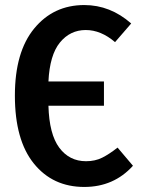

<svg xmlns="http://www.w3.org/2000/svg" viewBox="-20 -726 557 761"><path d="M446 -141 507 -69Q431 15 314 15Q189 15 114 -78Q39 -171 39 -347Q39 -520 115.5 -613Q192 -706 314 -706Q417 -706 500 -633L436 -559Q380 -607 320 -607Q258 -607 217.5 -557.5Q177 -508 172 -403H392V-307H172Q175 -194 215 -140.5Q255 -87 321 -87Q357 -87 385 -101Q413 -115 446 -141Z"/></svg>

Font: Fira Sans Condensed Medium
Style: Regular
Weight: 500
Width: 3
Designer: Carrois Corporate & Edenspiekermann AG
Foundry: Carrois Corporate GbR & Edenspiekermann AG
Version: Version 4.203;PS 004.203;hotconv 1.0.88;makeotf.lib2.5.64775